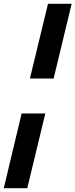

<svg xmlns="http://www.w3.org/2000/svg" viewBox="-43 -803 396 1008"><path d="M114 -390.8 209 -783H333.2L238.5 -390.8ZM-23.2 185 70.5 -207.2H194.8L100.2 185Z"/></svg>

Font: Ubuntu Sans
Style: Italic
Weight: 400
Italic angle: -13.5°
Designer: Dalton Maag Ltd
Foundry: Dalton Maag Ltd
Version: Version 1.006